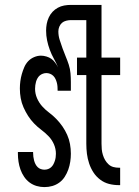

<svg xmlns="http://www.w3.org/2000/svg" viewBox="-20 -755 565 783"><path d="M161 8Q145 8 129.5 3.5Q114 -1 101 -10.5Q88 -20 78.5 -34Q69 -48 63.5 -63.5Q58 -79 55.5 -95.5Q53 -112 53 -128V-135H115V-132Q115 -124 116 -116Q117 -108 119 -100.5Q121 -93 124.5 -86Q128 -79 133.5 -73.5Q139 -68 146.5 -65.5Q154 -63 161 -63Q169 -63 176 -65.5Q183 -68 188.5 -73Q194 -78 197.5 -84.5Q201 -91 203.5 -98.5Q206 -106 207 -113.5Q208 -121 208 -128Q208 -148 200 -166.5Q192 -185 178 -199.5Q164 -214 148.5 -225.5Q133 -237 119 -251.5Q105 -266 94.5 -282.5Q84 -299 76 -317Q68 -335 64.5 -354.5Q61 -374 61 -394Q61 -409 63 -424Q65 -439 69 -453Q73 -467 79 -481Q85 -495 95 -505.5Q105 -516 119 -522Q133 -528 147 -528Q158 -528 169.5 -524.5Q181 -521 189.5 -515Q198 -509 205 -499.5Q212 -490 217 -480Q209 -499 199.5 -516Q190 -533 183 -552Q176 -571 172 -590.5Q168 -610 168 -630Q168 -644 170.5 -657.5Q173 -671 179 -684Q185 -697 194.5 -707Q204 -717 216 -723.5Q228 -730 241.5 -732.5Q255 -735 269 -735H363V-673H269Q260 -673 250 -670.5Q240 -668 233 -662Q226 -656 222 -646.5Q218 -637 218 -627Q218 -609 223.5 -592Q229 -575 235 -558Q241 -541 248 -524.5Q255 -508 260.5 -491Q266 -474 267.5 -456Q269 -438 269 -420V-385H215Q215 -393 214.5 -401Q214 -409 212 -417Q210 -425 206.5 -432.5Q203 -440 197.5 -445.5Q192 -451 184.5 -454Q177 -457 169 -457Q162 -457 155 -454.5Q148 -452 142.5 -447.5Q137 -443 133 -436Q129 -429 127 -422Q125 -415 124 -407.5Q123 -400 123 -393Q123 -373 131 -354.5Q139 -336 152 -321.5Q165 -307 180.5 -295.5Q196 -284 210 -269.5Q224 -255 235 -239Q246 -223 254 -205Q262 -187 265.5 -167.5Q269 -148 269 -128Q269 -112 266.5 -95.5Q264 -79 258.5 -63.5Q253 -48 244 -34Q235 -20 222 -10.5Q209 -1 193.5 3.5Q178 8 161 8ZM470 0H465Q444 0 424.5 -5Q405 -10 388.5 -22.5Q372 -35 361 -52Q350 -69 343.5 -88.5Q337 -108 334.5 -128Q332 -148 332 -169V-449H294V-520H332V-735H394V-520H470V-449H394V-169Q394 -157 395 -146Q396 -135 399.5 -123.5Q403 -112 408.5 -102.5Q414 -93 422.5 -85Q431 -77 442 -74Q453 -71 465 -71H470Z"/></svg>

Font: Iosevka Pride
Style: Regular
Weight: 400
Monospace: yes
Designer: Belleve Invis
Foundry: Belleve Invis
Version: Version 30.3.1; ttfautohint (v1.8.4)